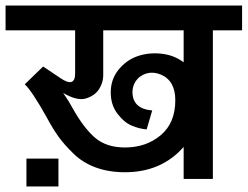

<svg xmlns="http://www.w3.org/2000/svg" viewBox="-47 -642 890 690"><path d="M823 -622V-533H718V1H613V-114Q533 -23 402 -23Q344 -23 297.5 -40Q251 -57 217.5 -89.5Q184 -122 163.5 -150.5Q143 -179 121 -220Q68 -315 42 -339L108 -403L169 -362Q223 -325 223 -378V-533H-27V-622ZM48 28V-72H163V28ZM180 -308Q202 -276 213 -255Q253 -183 294 -147.5Q335 -112 402 -112Q478 -112 530.5 -156Q583 -200 583 -282Q583 -352 531 -374Q489 -391 454 -365Q430 -344 429 -312Q429 -251 500 -245L480 -177Q454 -179 426.5 -190.5Q399 -202 375 -233.5Q351 -265 351 -310Q351 -357 379 -391.5Q407 -426 447 -440Q487 -454 533 -449Q579 -444 613 -418V-533H324V-371Q324 -346 309.5 -322.5Q295 -299 263 -288.5Q231 -278 180 -308Z"/></svg>

Font: LT Superior Semi-bold
Style: Regular
Weight: 600
Designer: Daniel Lyons
Foundry: LyonsType
Version: Version 1.0